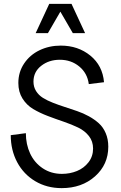

<svg xmlns="http://www.w3.org/2000/svg" viewBox="-20 -950 620 986"><path d="M296.9 16.1Q220.7 16.1 160.9 -19.5Q101.1 -55.2 68.1 -117.2Q35.2 -179.2 35.2 -255.9L112.8 -266.1Q112.8 -208.5 135 -161.1Q157.2 -113.8 200 -85.4Q242.7 -57.1 297.9 -57.1Q339.4 -57.1 375.2 -71.8Q411.1 -86.4 434.6 -116.7Q458 -147 458 -187Q458 -224.1 436.8 -251.2Q415.5 -278.3 381.8 -294.7Q348.1 -311 307.1 -325Q266.1 -338.9 225.1 -354.5Q184.1 -370.1 150.4 -390.1Q116.7 -410.2 95.5 -444.1Q74.2 -478 74.2 -523.9Q74.2 -579.6 103.8 -623.8Q133.3 -668 182.9 -691.9Q232.4 -715.8 292 -715.8Q380.9 -715.8 443.8 -664.6Q506.8 -613.3 514.2 -527.8L436 -518.1Q428.7 -574.2 387 -608.6Q345.2 -643.1 287.1 -643.1Q231.4 -643.1 191.7 -612.1Q151.9 -581.1 151.9 -530.8Q151.9 -503.9 165 -482.7Q178.2 -461.4 200.4 -447.5Q222.7 -433.6 251.5 -422.4Q280.3 -411.1 312 -400.9Q343.8 -390.6 375.7 -379.6Q407.7 -368.7 436.5 -352.8Q465.3 -336.9 487.5 -316.9Q509.8 -296.9 522.9 -266.1Q536.1 -235.4 536.1 -196.8Q536.1 -105 468 -44.4Q399.9 16.1 296.9 16.1ZM163.1 -779.8 232.9 -930.2H347.2L417 -779.8H354L290 -890.1L226.1 -779.8Z"/></svg>

Font: Uncut Sans
Style: Regular
Weight: 400
Designer: Kasper Nordkvist
Foundry: UNCUT.wtf
Version: Version 1.304;Glyphs 3.2 (3246)